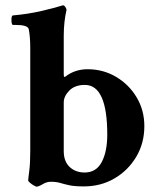

<svg xmlns="http://www.w3.org/2000/svg" viewBox="-20 -699 591 728"><path d="M118.2 8.8Q116.2 8.8 108.4 4.4Q100.6 0 93.8 -5.9Q86.9 -11.7 86.9 -14.6Q86.9 -20.5 90.8 -49.8Q94.7 -79.1 94.7 -125V-518.6Q94.7 -559.6 88.9 -588.9Q85 -604.5 38.1 -604.5H29.3Q23.4 -604.5 23.4 -624Q23.4 -640.6 29.3 -640.6Q85.9 -645.5 136.2 -657.2Q186.5 -668.9 208 -675.8L217.8 -678.7H219.7Q223.6 -678.7 227.5 -672.9Q231.4 -667 232.4 -662.1Q221.7 -616.2 221.7 -563.5V-420.9Q221.7 -411.1 222.7 -408.7Q223.6 -406.2 227.5 -408.2Q263.7 -436.5 312.5 -436.5Q371.1 -436.5 419.9 -407.7Q468.8 -378.9 498 -330.1Q527.3 -281.2 527.3 -220.7Q527.3 -156.2 496.6 -104.5Q465.8 -52.7 414.1 -22.5Q362.3 7.8 297.9 7.8Q262.7 7.8 242.7 3.4Q222.7 -1 208 -5.4Q193.4 -9.8 171.9 -9.8Q157.2 -9.8 141.6 -0.5Q126 8.8 118.2 8.8ZM300.8 -44.9Q344.7 -44.9 365.7 -84.5Q386.7 -124 386.7 -188.5Q386.7 -377 301.8 -377Q263.7 -377 242.7 -355.5Q221.7 -334 221.7 -310.5V-126Q221.7 -86.9 244.1 -65.9Q266.6 -44.9 300.8 -44.9Z"/></svg>

Font: Crimson Text Bold
Style: Bold
Weight: 700
Designer: Sebastian Kosch
Foundry: Sebastian Kosch
Version: Version 1.10 July 1, 2025